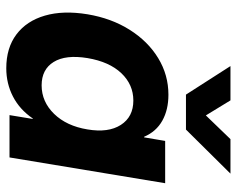

<svg xmlns="http://www.w3.org/2000/svg" viewBox="-94 -678 783 636"><g transform="rotate(90 298.0 -360.5)"><path d="M206.5 10.7Q139.2 10.7 94.5 -22.9Q49.8 -56.6 32.2 -117.2Q14.6 -177.7 27.8 -258.3Q41 -337.4 79.1 -397.9Q117.2 -458.5 172.9 -492.4Q228.5 -526.4 294.4 -526.4Q344.2 -526.4 380.4 -506.1Q416.5 -485.8 433.6 -445.8H435.5L447.3 -515.6H587.4L502 0H361.8L374.5 -77.1H373Q343.3 -33.7 300.3 -11.5Q257.3 10.7 206.5 10.7ZM263.2 -106.4Q317.4 -106.4 357.7 -147.7Q397.9 -189 409.2 -258.3Q420.9 -327.1 394.3 -368.7Q367.7 -410.2 313.5 -410.2Q260.7 -410.2 222.9 -370.4Q185.1 -330.6 172.9 -258.3Q161.1 -186 185.8 -146.2Q210.4 -106.4 263.2 -106.4ZM313 -731.9 362.8 -650.4 441.4 -731.9H555.2V-731.4L409.7 -584.5H293.9L199.7 -731.4V-731.9Z"/></g></svg>

Font: Inter Display
Style: Bold Italic
Weight: 700
Italic angle: -9.39999°
Designer: Rasmus Andersson
Foundry: rsms
Version: Version 4.000;git-a52131595